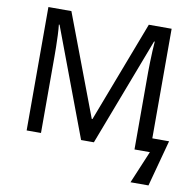

<svg xmlns="http://www.w3.org/2000/svg" viewBox="-95 -810 1106 1094"><g transform="rotate(10 458.5 -263.0)"><path d="M412 0 177 -626H173Q176 -600 177.5 -565.5Q179 -531 179.5 -498Q180 -465 180 -442V0H97V-714H230L451 -129H455L678 -714H810V-80H907L835 188H731L810 0H721V-448Q721 -472 722 -505.5Q723 -539 724.5 -572Q726 -605 728 -625H724L486 0Z"/></g></svg>

Font: TSCustom
Style: Regular
Weight: 400
Designer: Monotype Design Team
Foundry: Monotype Imaging Inc.
Version: Version 2.004; ttfautohint (v1.8.3) -l 8 -r 50 -G 200 -x 14 